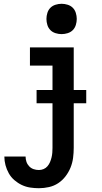

<svg xmlns="http://www.w3.org/2000/svg" viewBox="-20 -770 540 1013"><path d="M185 223Q162 223 139 219.5Q116 216 95 206Q74 196 56 180.5Q38 165 26.5 144.5Q15 124 9 101.5Q3 79 3 56H115Q115 70 119.5 83.5Q124 97 134 107.5Q144 118 157.5 122.5Q171 127 185 127Q198 127 210 122Q222 117 230.5 107Q239 97 244 85Q249 73 252 60.5Q255 48 256 35.5Q257 23 257 10V-225H173V-295H257V-424H138V-520H369V-295H435V-225H369V10Q369 37 365.5 63.5Q362 90 352 114.5Q342 139 325.5 160.5Q309 182 287 196.5Q265 211 238.5 217Q212 223 185 223ZM305 -590Q289 -590 273 -595Q257 -600 246 -611Q235 -622 230 -638Q225 -654 225 -670Q225 -686 230 -702Q235 -718 246 -729Q257 -740 273 -745Q289 -750 305 -750Q321 -750 337 -745Q353 -740 364 -729Q375 -718 380 -702Q385 -686 385 -670Q385 -654 380 -638Q375 -622 364 -611Q353 -600 337 -595Q321 -590 305 -590Z"/></svg>

Font: Iosevka Term
Style: Bold
Weight: 700
Monospace: yes
Designer: Belleve Invis
Foundry: Belleve Invis
Version: Version 30.0.1